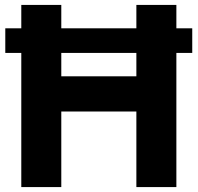

<svg xmlns="http://www.w3.org/2000/svg" viewBox="-20 -760 803 780"><path d="M66.5 0V-545H1.5V-645H66.5V-740H229V-645H534V-740H696.5V-645H761V-545H696.5V0H534V-307H229V0ZM229 -450H534V-545H229Z"/></svg>

Font: Encode Sans
Style: Bold
Weight: 700
Designer: Multiple Designers
Foundry: Impallari Type
Version: Version 3.002; ttfautohint (v1.8.3) -l 8 -r 50 -G 200 -x 14 